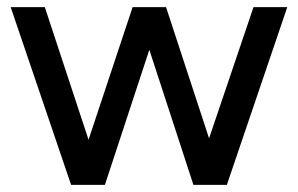

<svg xmlns="http://www.w3.org/2000/svg" viewBox="-20 -520 838 540"><path d="M180 0 10 -500H106L229 -127L353 -500H447L568 -131L693 -500H788L618 0H524L400 -380L275 0Z"/></svg>

Font: Figtree Medium
Style: Regular
Weight: 500
Designer: Erik Kennedy
Foundry: Erik Kennedy
Version: Version 2.001; ttfautohint (v1.8.4.7-5d5b);gftools[0.9.27]